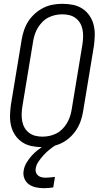

<svg xmlns="http://www.w3.org/2000/svg" viewBox="-20 -763 540 1006"><path d="M202 8Q174 8 146.5 2.5Q119 -3 97 -17.5Q75 -32 60 -54Q45 -76 38.5 -102Q32 -128 32.5 -156Q33 -184 37 -213L94 -558Q98 -582 106.5 -606.5Q115 -631 129.5 -653Q144 -675 164.5 -693Q185 -711 208.5 -722.5Q232 -734 257 -738.5Q282 -743 307 -743Q336 -743 363 -737.5Q390 -732 412 -717.5Q434 -703 449 -681Q464 -659 470.5 -633Q477 -607 476.5 -579Q476 -551 472 -522L415 -177Q411 -153 402.5 -128.5Q394 -104 379.5 -82Q365 -60 345 -42Q325 -24 301 -12.5Q277 -1 252 3.5Q227 8 202 8ZM203 -47Q221 -47 239.5 -51Q258 -55 275 -63.5Q292 -72 306 -86Q320 -100 330 -116.5Q340 -133 346 -150.5Q352 -168 355 -186L412 -531Q415 -551 415.5 -570Q416 -589 412.5 -607.5Q409 -626 400 -641.5Q391 -657 376.5 -668Q362 -679 344 -683.5Q326 -688 306 -688Q288 -688 269.5 -684Q251 -680 234 -671.5Q217 -663 203 -649Q189 -635 179 -618.5Q169 -602 163 -584.5Q157 -567 154 -549L97 -204Q94 -184 93.5 -165Q93 -146 96.5 -127.5Q100 -109 109 -93.5Q118 -78 132.5 -67Q147 -56 165 -51.5Q183 -47 203 -47ZM209 223Q188 223 167.5 218.5Q147 214 131 202.5Q115 191 107.5 171.5Q100 152 104 131Q107 110 118.5 90.5Q130 71 145 54Q160 37 178 23Q196 9 216 -2L226 -8H269L268 0Q251 11 235.5 24Q220 37 206.5 52Q193 67 181.5 84Q170 101 167 120Q165 131 168.5 141Q172 151 180.5 157.5Q189 164 199.5 166Q210 168 221 168Q233 168 244.5 166.5Q256 165 268 164L259 219Q246 221 233.5 222Q221 223 209 223Z"/></svg>

Font: Iosevka SS04 Light Oblique
Style: Regular
Weight: 300
Italic angle: -9°
Monospace: yes
Designer: Belleve Invis
Foundry: Belleve Invis
Version: Version 19.0.0; ttfautohint (v1.8.4)